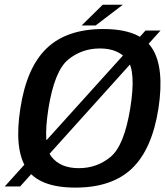

<svg xmlns="http://www.w3.org/2000/svg" viewBox="-52 -806 714 830"><path d="M-31.5 0H35L642 -674H577ZM274 5Q432 5 518.8 -78Q605.5 -161 633 -337.5Q659.5 -513 606 -596.8Q552.5 -680.5 394.5 -680.5Q236.5 -680.5 149.8 -597.2Q63 -514 36 -337.5Q8.5 -161.5 62.2 -78.2Q116 5 274 5ZM288.5 -79Q209.5 -79 170.8 -128.2Q132 -177.5 157.5 -337.5Q183.5 -499 242.2 -547.8Q301 -596.5 380 -596.5Q459 -596.5 498 -547.5Q537 -498.5 511 -337.5Q485 -177 426.2 -128Q367.5 -79 288.5 -79ZM301 -696H361.5L479 -785.5H392Z"/></svg>

Font: Anybody UltraCondensed Thin Medium
Style: Italic
Weight: 500
Italic angle: -10°
Version: Version 1.111